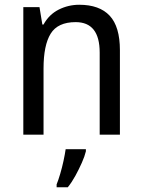

<svg xmlns="http://www.w3.org/2000/svg" viewBox="-20 -566 599 807"><path d="M313 -546Q398 -546 441 -500Q484 -454 484 -355V0H399V-345Q399 -473 298 -473Q223 -473 193 -424.5Q163 -376 163 -278V0H78V-536H146L158 -463H163Q186 -505 226.5 -525.5Q267 -546 313 -546ZM341 70Q336 91 324 118Q312 145 297 172.5Q282 200 265 221H218V209Q225 192 233 165Q241 138 247 110Q253 82 256 61H341Z"/></svg>

Font: Noto Sans SemiCondensed
Style: Regular
Weight: 400
Width: 4
Designer: Monotype Design Team
Foundry: Monotype Imaging Inc.
Version: Version 2.013; ttfautohint (v1.8.4.7-5d5b)